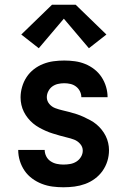

<svg xmlns="http://www.w3.org/2000/svg" viewBox="-20 -784 540 812"><path d="M248 8Q225 8 202 5Q179 2 157 -6.5Q135 -15 116 -29Q97 -43 84 -62Q71 -81 64 -103.5Q57 -126 57 -150H169Q169 -136 175.5 -123Q182 -110 194 -102Q206 -94 220 -91Q234 -88 248 -88Q263 -88 277 -90.5Q291 -93 303 -100.5Q315 -108 322.5 -120.5Q330 -133 330 -147Q330 -163 319 -175.5Q308 -188 293.5 -193.5Q279 -199 263.5 -202.5Q248 -206 233 -210.5Q218 -215 203 -219.5Q188 -224 173.5 -230.5Q159 -237 145.5 -244.5Q132 -252 120 -262Q108 -272 98 -284.5Q88 -297 81 -311Q74 -325 70.5 -340.5Q67 -356 67 -372Q67 -394 73.5 -416.5Q80 -439 92.5 -458Q105 -477 123 -491Q141 -505 162.5 -513.5Q184 -522 206.5 -525Q229 -528 252 -528Q274 -528 296.5 -525Q319 -522 340 -513.5Q361 -505 379 -491Q397 -477 409.5 -458Q422 -439 428.5 -417Q435 -395 435 -373H324Q324 -386 318 -398Q312 -410 301.5 -418Q291 -426 278 -429Q265 -432 252 -432Q238 -432 225 -429Q212 -426 201.5 -418.5Q191 -411 184.5 -398.5Q178 -386 178 -373Q178 -357 188.5 -344.5Q199 -332 214 -326.5Q229 -321 244 -317.5Q259 -314 274.5 -310Q290 -306 305 -301Q320 -296 334 -289.5Q348 -283 362 -275.5Q376 -268 388 -258Q400 -248 410 -235.5Q420 -223 427 -209Q434 -195 437.5 -179.5Q441 -164 441 -149Q441 -125 434 -102.5Q427 -80 413.5 -61Q400 -42 381 -28Q362 -14 340 -6Q318 2 295 5Q272 8 248 8ZM144 -580 70 -638 200 -764H300L430 -638L356 -580L250 -705Z"/></svg>

Font: Zed Mono
Style: Bold
Weight: 700
Monospace: yes
Designer: Belleve Invis
Foundry: Belleve Invis
Version: Version 1.0.0; ttfautohint (v1.8.4)